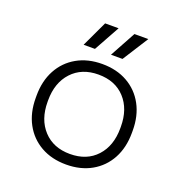

<svg xmlns="http://www.w3.org/2000/svg" viewBox="-127 -798 874 923"><g transform="rotate(20 310.0 -337.0)"><path d="M64 -237V-249Q64 -324 94.5 -380.5Q125 -437 180.5 -468.5Q236 -500 310 -500Q384 -500 439.5 -468.5Q495 -437 525.5 -380.5Q556 -324 556 -249V-237Q556 -162 525.5 -105.5Q495 -49 439.5 -17.5Q384 14 310 14Q236 14 180.5 -17.5Q125 -49 94.5 -105.5Q64 -162 64 -237ZM496 -239V-247Q496 -337 446 -391.5Q396 -446 310 -446Q225 -446 174.5 -391.5Q124 -337 124 -247V-239Q124 -149 174.5 -94.5Q225 -40 310 -40Q396 -40 446 -94.5Q496 -149 496 -239ZM333 -556 405 -688H476L392 -556ZM193 -556 255 -688H324L251 -556Z"/></g></svg>

Font: Space 7353
Style: Regular
Weight: 400
Designer: Christine Claussen + Ruben Lyon  (Space 7353)
Version: Version 1.000;FEAKit 1.0